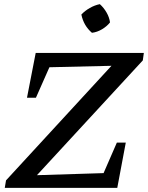

<svg xmlns="http://www.w3.org/2000/svg" viewBox="-20 -905 713 925"><path d="M668 -614 158 -61 479 -71 543 -218H586L545 0H3L9 -36L517 -588L218 -581L153 -434H110L152 -650H673ZM461 -885Q480 -868 493.5 -844.5Q507 -821 510 -797Q495 -778 471.5 -764Q448 -750 423 -747Q383 -781 372 -835Q389 -853 412.5 -866.5Q436 -880 461 -885Z"/></svg>

Font: Piazzolla Medium
Style: Italic
Weight: 500
Italic angle: -11.3°
Designer: Juan Pablo del Peral
Foundry: Huerta Tipografica
Version: Version 1.330